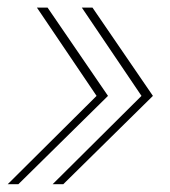

<svg xmlns="http://www.w3.org/2000/svg" viewBox="-24 -551 444 501"><path d="M-3.9 -70.3 228 -300.8 72.3 -531.2H100.1L257.8 -300.8L23.9 -70.3ZM113.3 -70.3 345.2 -300.8 189.5 -531.2H217.3L375 -300.8L141.1 -70.3Z"/></svg>

Font: Inter Display Thin
Style: Italic
Weight: 100
Italic angle: -9.39999°
Designer: Rasmus Andersson
Foundry: rsms
Version: Version 4.000;git-a52131595